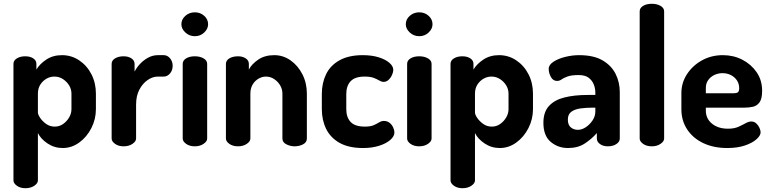

<svg xmlns="http://www.w3.org/2000/svg" viewBox="-20 -772 4068 1013"><path d="M114 221Q87 221 69 208Q51 195 51 180V-435Q51 -453 69 -464Q87 -475 113 -475Q139 -475 155.5 -464Q172 -453 172 -435V-405Q189 -434 224 -457.5Q259 -481 307 -481Q357 -481 398 -453.5Q439 -426 462.5 -380Q486 -334 486 -278V-196Q486 -143 462 -96Q438 -49 398 -20Q358 9 311 9Q267 9 231 -15Q195 -39 180 -70V180Q180 195 161 208Q142 221 114 221ZM269 -104Q293 -104 312.5 -117.5Q332 -131 344.5 -152Q357 -173 357 -196V-278Q357 -301 345 -321Q333 -341 312.5 -354.5Q292 -368 267 -368Q245 -368 225.5 -357Q206 -346 193 -326Q180 -306 180 -278V-178Q180 -168 191.5 -150.5Q203 -133 223 -118.5Q243 -104 269 -104Z M632 0Q605 0 587 -13Q569 -26 569 -41V-435Q569 -453 587 -464Q605 -475 632 -475Q657 -475 673.5 -464Q690 -453 690 -435V-394Q701 -416 719.5 -435.5Q738 -455 762 -468Q786 -481 813 -481H844Q863 -481 877 -464.5Q891 -448 891 -425Q891 -401 877 -384.5Q863 -368 844 -368H813Q785 -368 758.5 -349.5Q732 -331 715 -298.5Q698 -266 698 -220V-41Q698 -26 679 -13Q660 0 632 0Z M1008 0Q980 0 962 -13Q944 -26 944 -41V-435Q944 -453 962 -464Q980 -475 1008 -475Q1035 -475 1054 -464Q1073 -453 1073 -435V-41Q1073 -26 1054 -13Q1035 0 1008 0ZM1008 -581Q979 -581 958 -600.5Q937 -620 937 -644Q937 -670 958 -688.5Q979 -707 1008 -707Q1037 -707 1057.5 -688.5Q1078 -670 1078 -644Q1078 -620 1057.5 -600.5Q1037 -581 1008 -581Z M1236 0Q1208 0 1190 -13Q1172 -26 1172 -41V-435Q1172 -453 1190 -464Q1208 -475 1236 -475Q1260 -475 1276.5 -464Q1293 -453 1293 -435V-405Q1308 -434 1342.5 -457.5Q1377 -481 1427 -481Q1474 -481 1513 -453.5Q1552 -426 1575.5 -380Q1599 -334 1599 -278V-41Q1599 -21 1579 -10.5Q1559 0 1534 0Q1512 0 1491 -10.5Q1470 -21 1470 -41V-278Q1470 -301 1458.5 -321Q1447 -341 1427 -354.5Q1407 -368 1383 -368Q1363 -368 1344 -357Q1325 -346 1313 -326Q1301 -306 1301 -278V-41Q1301 -26 1282 -13Q1263 0 1236 0Z M1896 9Q1820 9 1772 -18Q1724 -45 1701 -91.5Q1678 -138 1678 -196V-276Q1678 -334 1700.5 -380.5Q1723 -427 1771.5 -454Q1820 -481 1894 -481Q1941 -481 1977 -470Q2013 -459 2034 -441Q2055 -423 2055 -403Q2055 -392 2048.5 -377Q2042 -362 2030.5 -351Q2019 -340 2004 -340Q1993 -340 1981.5 -347Q1970 -354 1952 -361Q1934 -368 1904 -368Q1853 -368 1830 -343.5Q1807 -319 1807 -276V-196Q1807 -153 1830 -128.5Q1853 -104 1905 -104Q1936 -104 1953 -112Q1970 -120 1981.5 -127Q1993 -134 2005 -134Q2023 -134 2035.5 -124Q2048 -114 2054.5 -99.5Q2061 -85 2061 -73Q2061 -53 2039.5 -34Q2018 -15 1980.5 -3Q1943 9 1896 9Z M2192 0Q2164 0 2146 -13Q2128 -26 2128 -41V-435Q2128 -453 2146 -464Q2164 -475 2192 -475Q2219 -475 2238 -464Q2257 -453 2257 -435V-41Q2257 -26 2238 -13Q2219 0 2192 0ZM2192 -581Q2163 -581 2142 -600.5Q2121 -620 2121 -644Q2121 -670 2142 -688.5Q2163 -707 2192 -707Q2221 -707 2241.5 -688.5Q2262 -670 2262 -644Q2262 -620 2241.5 -600.5Q2221 -581 2192 -581Z M2420 221Q2393 221 2375 208Q2357 195 2357 180V-435Q2357 -453 2375 -464Q2393 -475 2419 -475Q2445 -475 2461.5 -464Q2478 -453 2478 -435V-405Q2495 -434 2530 -457.5Q2565 -481 2613 -481Q2663 -481 2704 -453.5Q2745 -426 2768.5 -380Q2792 -334 2792 -278V-196Q2792 -143 2768 -96Q2744 -49 2704 -20Q2664 9 2617 9Q2573 9 2537 -15Q2501 -39 2486 -70V180Q2486 195 2467 208Q2448 221 2420 221ZM2575 -104Q2599 -104 2618.5 -117.5Q2638 -131 2650.5 -152Q2663 -173 2663 -196V-278Q2663 -301 2651 -321Q2639 -341 2618.5 -354.5Q2598 -368 2573 -368Q2551 -368 2531.5 -357Q2512 -346 2499 -326Q2486 -306 2486 -278V-178Q2486 -168 2497.5 -150.5Q2509 -133 2529 -118.5Q2549 -104 2575 -104Z M2977 9Q2924 9 2885.5 -23.5Q2847 -56 2847 -124Q2847 -181 2876.5 -213Q2906 -245 2958.5 -258Q3011 -271 3080 -271H3121V-284Q3121 -306 3112.5 -327Q3104 -348 3085.5 -362Q3067 -376 3033 -376Q2995 -376 2974.5 -368.5Q2954 -361 2943 -353Q2932 -345 2919 -345Q2898 -345 2886.5 -366Q2875 -387 2875 -409Q2875 -430 2900.5 -446.5Q2926 -463 2963 -472Q3000 -481 3035 -481Q3113 -481 3160 -453Q3207 -425 3228.5 -381Q3250 -337 3250 -286V-41Q3250 -24 3232 -12Q3214 0 3187 0Q3162 0 3145.5 -12Q3129 -24 3129 -41V-70Q3102 -39 3065.5 -15Q3029 9 2977 9ZM3029 -87Q3050 -87 3071 -101Q3092 -115 3106.5 -137Q3121 -159 3121 -183V-204H3106Q3073 -204 3043 -200Q3013 -196 2994.5 -182.5Q2976 -169 2976 -141Q2976 -113 2991.5 -100Q3007 -87 3029 -87Z M3419 0Q3391 0 3373 -13Q3355 -26 3355 -41V-712Q3355 -730 3373 -741Q3391 -752 3419 -752Q3446 -752 3465 -741Q3484 -730 3484 -712V-41Q3484 -26 3465 -13Q3446 0 3419 0Z M3817 9Q3746 9 3691.5 -16.5Q3637 -42 3606 -88.5Q3575 -135 3575 -196V-281Q3575 -335 3604.5 -380.5Q3634 -426 3683.5 -453.5Q3733 -481 3794 -481Q3850 -481 3896.5 -457Q3943 -433 3972 -391Q4001 -349 4001 -293Q4001 -250 3987 -231.5Q3973 -213 3951.5 -208.5Q3930 -204 3907 -204H3704V-189Q3704 -146 3736.5 -119.5Q3769 -93 3821 -93Q3854 -93 3876 -103Q3898 -113 3914 -122Q3930 -131 3944 -131Q3959 -131 3970 -121Q3981 -111 3987 -97.5Q3993 -84 3993 -74Q3993 -57 3971.5 -37.5Q3950 -18 3910.5 -4.5Q3871 9 3817 9ZM3704 -280H3850Q3867 -280 3873.5 -285.5Q3880 -291 3880 -307Q3880 -330 3868 -348Q3856 -366 3836 -376Q3816 -386 3792 -386Q3769 -386 3749 -376.5Q3729 -367 3716.5 -349.5Q3704 -332 3704 -308Z"/></svg>

Font: Dosis
Style: Bold
Weight: 700
Designer: EdgarTolentino, PabloImpallari, IginoMarini
Foundry: EdgarTolentino, PabloImpallari, IginoMarini
Version: Version 3.001; ttfautohint (v1.8.2)